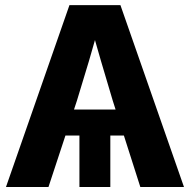

<svg xmlns="http://www.w3.org/2000/svg" viewBox="-20 -748 760 768"><path d="M421.3 0H297.7V-257.8H421.3ZM257.8 -727.5H461.7L715.9 0H541.3L431.2 -344.7Q404.4 -434.2 383.4 -505.8Q362.4 -577.3 338.9 -663.8H381.8Q336.4 -501.8 287.5 -344.7L173.9 0H3.9ZM168.7 -309.8H551.5V-205.9H168.7Z"/></svg>

Font: Intratopia Thin
Style: Regular
Weight: 100
Designer: Rasmus Andersson
Foundry: rsms
Version: Version 3.000;Glyphs 3.2.3 (3260)